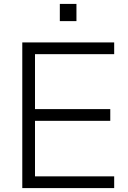

<svg xmlns="http://www.w3.org/2000/svg" viewBox="-20 -962 653 982"><path d="M371 -854V-942H286V-854ZM564 0V-60H159V-344H544V-404H159V-685H564V-745H94V0Z"/></svg>

Font: Plus Jakarta Sans Light
Style: Regular
Weight: 300
Designer: Gumpita Rahayu
Foundry: Tokotype
Version: Version 2.071;gftools[0.9.30]